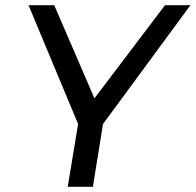

<svg xmlns="http://www.w3.org/2000/svg" viewBox="-20 -720 754 740"><path d="M714 -700 377 -242 338 0H241L281 -242L90 -700H189L344 -341L616 -700Z"/></svg>

Font: TypoPRO Montserrat
Style: Italic
Weight: 400
Italic angle: -11.3°
Designer: Julieta Ulanovsky
Foundry: Julieta Ulanovsky
Version: Version 6.001